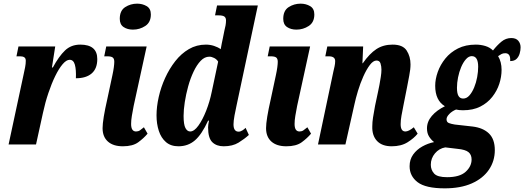

<svg xmlns="http://www.w3.org/2000/svg" viewBox="-20 -790 2867 1050"><path d="M110 -387Q114 -405 117.5 -423Q121 -441 121 -458Q121 -471 113 -476.5Q105 -482 91 -482H70L81 -536H282L264 -421H269Q302 -482 335.5 -514Q369 -546 419 -546Q512 -546 512 -467Q512 -415 481.5 -388.5Q451 -362 395 -362Q397 -409 389.5 -436Q382 -463 361 -463Q343 -463 322.5 -439Q302 -415 282 -374Q262 -333 244.5 -281Q227 -229 215 -173L177 0H27Z M707 -628Q677 -628 656 -642Q635 -656 635 -687Q635 -732 664.5 -751Q694 -770 730 -770Q759 -770 782 -756.5Q805 -743 805 -711Q805 -668 774.5 -648Q744 -628 707 -628ZM652 10Q599 10 570 -16Q541 -42 541 -89Q541 -135 567 -249L595 -380Q600 -403 602.5 -422Q605 -441 605 -452Q605 -469 596.5 -475.5Q588 -482 567 -482H550L561 -536H782L711 -211Q705 -180 701 -156Q697 -132 697 -112Q697 -71 724 -71Q736 -71 745 -77Q754 -83 767 -94L787 -59Q766 -34 736 -12Q706 10 652 10Z M956 10Q914 10 887.5 -13Q861 -36 848.5 -74.5Q836 -113 836 -159Q836 -206 848 -259.5Q860 -313 883 -363.5Q906 -414 938.5 -455.5Q971 -497 1013 -521.5Q1055 -546 1106 -546Q1129 -546 1150.5 -539Q1172 -532 1187 -521Q1189 -534 1193 -553.5Q1197 -573 1199 -582L1207 -622Q1211 -637 1213.5 -651Q1216 -665 1216 -678Q1216 -693 1207 -699.5Q1198 -706 1175 -706H1156L1167 -760H1390L1274 -215Q1268 -189 1262.5 -158.5Q1257 -128 1257 -110Q1257 -70 1285 -70Q1295 -70 1306 -77Q1317 -84 1323 -91L1341 -52Q1317 -30 1284.5 -10Q1252 10 1203 10Q1164 10 1141 -12.5Q1118 -35 1118 -93Q1118 -108 1123 -130H1118Q1083 -54 1045.5 -22Q1008 10 956 10ZM1020 -71Q1042 -71 1065 -103Q1088 -135 1107.5 -184.5Q1127 -234 1138 -288L1173 -453Q1165 -466 1151 -473Q1137 -480 1125 -480Q1099 -480 1077.5 -457.5Q1056 -435 1038.5 -398Q1021 -361 1009 -317.5Q997 -274 990.5 -231.5Q984 -189 984 -156Q984 -109 994 -90Q1004 -71 1020 -71Z M1601 -628Q1571 -628 1550 -642Q1529 -656 1529 -687Q1529 -732 1558.5 -751Q1588 -770 1624 -770Q1653 -770 1676 -756.5Q1699 -743 1699 -711Q1699 -668 1668.5 -648Q1638 -628 1601 -628ZM1546 10Q1493 10 1464 -16Q1435 -42 1435 -89Q1435 -135 1461 -249L1489 -380Q1494 -403 1496.5 -422Q1499 -441 1499 -452Q1499 -469 1490.5 -475.5Q1482 -482 1461 -482H1444L1455 -536H1676L1605 -211Q1599 -180 1595 -156Q1591 -132 1591 -112Q1591 -71 1618 -71Q1630 -71 1639 -77Q1648 -83 1661 -94L1681 -59Q1660 -34 1630 -12Q1600 10 1546 10Z M2122 10Q2069 10 2041.5 -19.5Q2014 -49 2016 -100Q2016 -122 2020 -147.5Q2024 -173 2031 -211L2048 -291Q2051 -304 2055 -325.5Q2059 -347 2062.5 -369.5Q2066 -392 2066 -409Q2066 -427 2061 -443Q2056 -459 2039 -459Q2021 -459 2002.5 -434.5Q1984 -410 1967 -372Q1950 -334 1937.5 -292.5Q1925 -251 1918 -218L1869 0H1719L1803 -398Q1806 -411 1809.5 -426.5Q1813 -442 1813 -456Q1813 -482 1778 -482H1759L1770 -536H1966L1962 -444H1964Q2001 -497 2038.5 -521.5Q2076 -546 2127 -546Q2183 -546 2204 -513.5Q2225 -481 2225 -438Q2225 -411 2218 -376Q2211 -341 2206 -313L2186 -212Q2180 -182 2175.5 -157Q2171 -132 2171 -111Q2171 -71 2197 -71Q2215 -71 2243 -94L2264 -59Q2244 -34 2209 -12Q2174 10 2122 10Z M2412 240Q2308 240 2264 206.5Q2220 173 2220 119Q2220 82 2239.5 55Q2259 28 2289.5 11Q2320 -6 2354 -13Q2339 -24 2327 -42.5Q2315 -61 2315 -88Q2315 -125 2341.5 -156Q2368 -187 2413 -209Q2360 -241 2360 -321Q2360 -357 2374 -396.5Q2388 -436 2415.5 -470Q2443 -504 2484.5 -525Q2526 -546 2582 -546Q2609 -546 2634 -538.5Q2659 -531 2676 -514Q2698 -542 2722 -562Q2746 -582 2776 -582Q2802 -582 2814.5 -567Q2827 -552 2827 -531Q2827 -515 2822 -497.5Q2817 -480 2805 -468Q2793 -456 2770 -456Q2773 -499 2743 -499Q2731 -499 2722.5 -494.5Q2714 -490 2704 -483Q2723 -452 2723 -408Q2723 -370 2710.5 -331.5Q2698 -293 2672 -260Q2646 -227 2606.5 -207Q2567 -187 2512 -187Q2490 -187 2474 -191Q2452 -182 2437 -166.5Q2422 -151 2422 -138Q2422 -122 2435 -117Q2448 -112 2467 -109L2565 -98Q2622 -91 2654 -60Q2686 -29 2686 31Q2686 91 2653.5 138.5Q2621 186 2560 213Q2499 240 2412 240ZM2513 -251Q2532 -251 2547 -268Q2562 -285 2573 -311.5Q2584 -338 2589.5 -368Q2595 -398 2595 -425Q2595 -483 2560 -483Q2543 -483 2528 -466Q2513 -449 2502 -423Q2491 -397 2485 -367Q2479 -337 2479 -310Q2479 -279 2487.5 -265Q2496 -251 2513 -251ZM2425 179Q2494 179 2526.5 149.5Q2559 120 2559 82Q2559 56 2542 42Q2525 28 2482 24L2415 16Q2381 22 2358.5 49Q2336 76 2336 111Q2336 139 2354 159Q2372 179 2425 179Z"/></svg>

Font: Noto Serif ExtraCondensed ExtraBold
Style: Italic
Weight: 800
Width: 2
Italic angle: -12°
Designer: Monotype Design Team
Foundry: Monotype Imaging Inc.
Version: Version 2.013